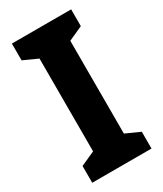

<svg xmlns="http://www.w3.org/2000/svg" viewBox="-182 -784 724 853"><g transform="rotate(-30 180.5 -357.0)"><path d="M333 0H29V-86L102 -119V-595L29 -628V-714H333V-628L260 -595V-119L333 -86Z"/></g></svg>

Font: Noto Sans Condensed ExtraBold
Style: Regular
Weight: 800
Width: 3
Designer: Monotype Design Team
Foundry: Monotype Imaging Inc.
Version: Version 2.013; ttfautohint (v1.8.4.7-5d5b)